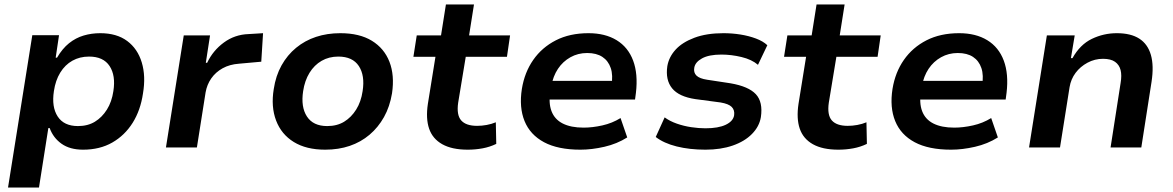

<svg xmlns="http://www.w3.org/2000/svg" viewBox="-20 -662 5266 862"><path d="M16 180 125 -504H245L230 -403H236Q260 -444 290 -468Q320 -492 355.5 -502.5Q391 -513 430 -513Q504 -513 551 -478Q598 -443 616.5 -381.5Q635 -320 622 -243Q611 -167 575.5 -110.5Q540 -54 484 -22Q428 10 353 10Q294 10 256.5 -16.5Q219 -43 203 -87H197L155 180ZM330 -96Q374 -96 406 -115.5Q438 -135 460 -170Q482 -205 489 -253Q500 -323 472 -365.5Q444 -408 380 -408Q338 -408 305 -389.5Q272 -371 250.5 -336Q229 -301 222 -253Q211 -182 239 -139Q267 -96 330 -96Z M725 0 805 -503H923L904 -380H910Q936 -435 985 -471Q1034 -507 1096 -509L1161 -513L1153 -385L1053 -376Q1011 -373 979.5 -355.5Q948 -338 928.5 -310Q909 -282 903 -247L864 0Z M1440 10Q1355 10 1299 -24.5Q1243 -59 1219.5 -121Q1196 -183 1209 -262Q1218 -322 1244 -368.5Q1270 -415 1309.5 -447.5Q1349 -480 1399 -496.5Q1449 -513 1508 -513Q1594 -513 1649.5 -479Q1705 -445 1728.5 -384.5Q1752 -324 1740 -243Q1730 -183 1704 -136.5Q1678 -90 1639 -57Q1600 -24 1550 -7Q1500 10 1440 10ZM1449 -96Q1493 -96 1525 -115.5Q1557 -135 1579 -170Q1601 -205 1608 -253Q1619 -323 1591 -365.5Q1563 -408 1499 -408Q1457 -408 1424 -389Q1391 -370 1369.5 -335Q1348 -300 1341 -253Q1330 -182 1358 -139Q1386 -96 1449 -96Z M2080 10Q2009 10 1965.5 -14.5Q1922 -39 1906.5 -84.5Q1891 -130 1901 -196L1935 -407H1836L1851 -503H1960L1982 -642H2108L2086 -503H2270L2256 -407H2071L2037 -201Q2029 -146 2050.5 -121.5Q2072 -97 2122 -97Q2143 -97 2165 -101Q2187 -105 2206 -113L2208 -16Q2179 -2 2146.5 4Q2114 10 2080 10Z M2586 10Q2485 10 2422.5 -23.5Q2360 -57 2335 -118.5Q2310 -180 2323 -263Q2335 -337 2374 -393Q2413 -449 2475.5 -481Q2538 -513 2622 -513Q2697 -513 2748.5 -481.5Q2800 -450 2822.5 -390Q2845 -330 2835 -245L2831 -215H2424L2436 -299H2743L2725 -277Q2733 -324 2722 -356.5Q2711 -389 2684.5 -406.5Q2658 -424 2616 -424Q2575 -424 2541 -405Q2507 -386 2485 -353Q2463 -320 2455 -275L2451 -254Q2442 -200 2456 -163Q2470 -126 2506.5 -107.5Q2543 -89 2600 -89Q2640 -89 2684.5 -99Q2729 -109 2766 -132L2796 -45Q2750 -16 2693.5 -3Q2637 10 2586 10Z M3147 10Q3076 10 3018 -4.5Q2960 -19 2924 -47L2964 -135Q2987 -118 3018.5 -107Q3050 -96 3083.5 -91Q3117 -86 3147 -86Q3205 -86 3238.5 -102Q3272 -118 3276 -145Q3279 -168 3265 -182Q3251 -196 3215 -202L3102 -217Q3028 -228 2997.5 -265.5Q2967 -303 2976 -365Q2983 -406 3013 -439Q3043 -472 3097.5 -492.5Q3152 -513 3228 -513Q3267 -513 3304.5 -507Q3342 -501 3374 -489Q3406 -477 3425 -459L3383 -371Q3355 -395 3309 -406Q3263 -417 3219 -417Q3163 -417 3132 -400Q3101 -383 3097 -358Q3093 -336 3107 -322.5Q3121 -309 3155 -304L3260 -288Q3341 -274 3373.5 -239Q3406 -204 3396 -136Q3389 -94 3356 -60.5Q3323 -27 3269.5 -8.5Q3216 10 3147 10Z M3744 10Q3673 10 3629.5 -14.5Q3586 -39 3570.5 -84.5Q3555 -130 3565 -196L3599 -407H3500L3515 -503H3624L3646 -642H3772L3750 -503H3934L3920 -407H3735L3701 -201Q3693 -146 3714.5 -121.5Q3736 -97 3786 -97Q3807 -97 3829 -101Q3851 -105 3870 -113L3872 -16Q3843 -2 3810.5 4Q3778 10 3744 10Z M4250 10Q4149 10 4086.5 -23.5Q4024 -57 3999 -118.5Q3974 -180 3987 -263Q3999 -337 4038 -393Q4077 -449 4139.5 -481Q4202 -513 4286 -513Q4361 -513 4412.5 -481.5Q4464 -450 4486.5 -390Q4509 -330 4499 -245L4495 -215H4088L4100 -299H4407L4389 -277Q4397 -324 4386 -356.5Q4375 -389 4348.5 -406.5Q4322 -424 4280 -424Q4239 -424 4205 -405Q4171 -386 4149 -353Q4127 -320 4119 -275L4115 -254Q4106 -200 4120 -163Q4134 -126 4170.5 -107.5Q4207 -89 4264 -89Q4304 -89 4348.5 -99Q4393 -109 4430 -132L4460 -45Q4414 -16 4357.5 -3Q4301 10 4250 10Z M4600 0 4680 -503H4805L4788 -401H4795Q4829 -462 4882 -487.5Q4935 -513 4994 -513Q5057 -513 5095 -488.5Q5133 -464 5147 -415.5Q5161 -367 5150 -295L5104 0H4966L5011 -289Q5017 -324 5011 -347.5Q5005 -371 4986 -384.5Q4967 -398 4932 -398Q4895 -398 4862.5 -380.5Q4830 -363 4809 -335Q4788 -307 4782 -271L4739 0Z"/></svg>

Font: Nunito Sans 6pt
Style: Bold Italic
Weight: 700
Italic angle: -9°
Version: Version 3.101;gftools[0.9.27]